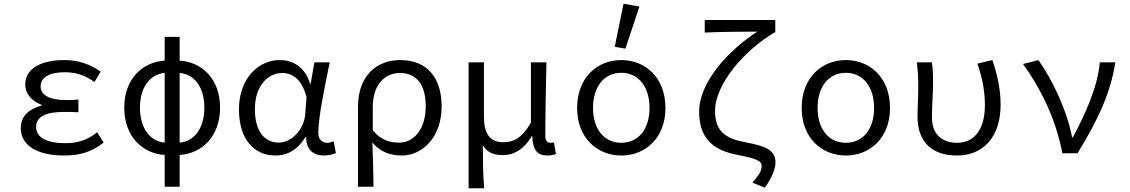

<svg xmlns="http://www.w3.org/2000/svg" viewBox="-20 -819 6040 1026"><path d="M320 12C402 12 463 -3 534 -57L499 -112C441 -66 389 -54 329 -54C224 -54 173 -87 173 -141C173 -195 223 -221 323 -221C347 -221 371 -221 399 -219V-287C375 -285 357 -284 338 -284C240 -284 197 -313 197 -357C197 -407 246 -433 327 -433C385 -433 436 -416 485 -381L518 -436C463 -476 397 -498 325 -498C203 -498 115 -456 115 -367C115 -322 145 -280 202 -259V-255C141 -238 91 -204 91 -134C91 -43 178 12 320 12Z M728 -244C728 -356 784 -423 860 -429V-57C784 -63 728 -131 728 -244ZM1072 -244C1072 -131 1016 -63 940 -57V-429C1016 -423 1072 -356 1072 -244ZM860 179H940V9C1056 2 1156 -87 1156 -244C1156 -400 1056 -488 940 -495V-622H860V-495C744 -488 644 -400 644 -244C644 -87 744 2 860 9Z M1453 12C1519 12 1570 -20 1613 -87H1616C1616 -19 1654 12 1711 12C1740 12 1761 5 1775 -1L1763 -64C1753 -60 1740 -56 1729 -56C1702 -56 1681 -74 1681 -107C1681 -196 1716 -358 1742 -486H1660L1640 -371H1637C1609 -465 1541 -498 1475 -498C1361 -498 1257 -401 1257 -234C1257 -75 1337 12 1453 12ZM1470 -57C1390 -57 1342 -122 1342 -235C1342 -363 1414 -429 1488 -429C1532 -429 1592 -406 1618 -299L1611 -208C1604 -126 1538 -57 1470 -57Z M1893 179H1976C1975 93 1973 30 1970 -57C2016 -3 2072 12 2128 12C2236 12 2340 -85 2340 -250C2340 -404 2262 -498 2119 -498C1995 -498 1893 -417 1893 -248ZM2114 -57C2068 -57 2019 -66 1972 -123V-247C1972 -369 2039 -429 2116 -429C2214 -429 2255 -357 2255 -250C2255 -130 2192 -57 2114 -57Z M2484 187H2567C2561 107 2561 58 2560 -43C2586 0 2624 10 2668 10C2727 10 2782 -23 2822 -92H2824C2828 -14 2853 12 2904 12C2924 12 2940 9 2951 4L2940 -58C2931 -56 2927 -56 2922 -56C2906 -56 2894 -66 2894 -92C2894 -208 2897 -355 2900 -486H2817V-164C2766 -75 2719 -59 2669 -59C2597 -59 2566 -106 2566 -195V-486H2484Z M3300 12C3428 12 3536 -81 3536 -242C3536 -405 3428 -498 3300 -498C3172 -498 3064 -405 3064 -242C3064 -81 3172 12 3300 12ZM3300 -56C3207 -56 3149 -131 3149 -242C3149 -354 3207 -430 3300 -430C3393 -430 3451 -354 3451 -242C3451 -131 3393 -56 3300 -56ZM3322 -559 3397 -784 3312 -799 3265 -569Z M4067 184C4107 129 4124 80 4124 50C4124 -16 4074 -38 3967 -58C3864 -77 3801 -111 3801 -226C3801 -371 3960 -552 4118 -645H4123V-712H3746V-645C3822 -649 3960 -650 4027 -650C3875 -552 3716 -382 3716 -222C3716 -63 3811 -13 3918 8C4022 29 4050 39 4050 69C4050 96 4036 114 4001 157Z M4500 12C4628 12 4736 -81 4736 -242C4736 -405 4628 -498 4500 -498C4372 -498 4264 -405 4264 -242C4264 -81 4372 12 4500 12ZM4500 -56C4407 -56 4349 -131 4349 -242C4349 -354 4407 -430 4500 -430C4593 -430 4651 -354 4651 -242C4651 -131 4593 -56 4500 -56Z M5094 12C5231 12 5327 -84 5327 -259C5327 -340 5310 -419 5283 -498L5203 -479C5232 -395 5243 -325 5243 -257C5243 -119 5180 -56 5095 -56C5023 -56 4960 -93 4960 -192C4960 -248 4966 -322 4966 -373C4966 -416 4966 -452 4959 -486H4879C4886 -435 4887 -391 4887 -353C4887 -301 4883 -249 4883 -197C4883 -57 4963 12 5094 12Z M5657 0H5738C5844 -173 5914 -317 5940 -486H5857C5846 -355 5780 -210 5713 -85H5709C5682 -228 5604 -393 5529 -498L5447 -477C5536 -353 5621 -191 5657 0Z"/></svg>

Font: Hasklig
Style: Regular
Weight: 400
Monospace: yes
Designer: Paul D. Hunt, Teo Tuominen
Foundry: Adobe Systems Incorporated
Version: Version 2.030;PS 1.0;hotconv 16.6.51;makeotf.lib2.5.65220